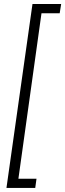

<svg xmlns="http://www.w3.org/2000/svg" viewBox="-20 -826 325 958"><path d="M285.2 -806.2 277.8 -759.8H187L71.8 65.9H162.1L155.8 111.8H12.2L142.1 -806.2Z"/></svg>

Font: Fira Sans Compressed Light
Style: Italic
Weight: 300
Width: 3
Italic angle: -8°
Designer: Carrois Corporate & Edenspiekermann AG
Foundry: Carrois Corporate GbR & Edenspiekermann AG
Version: Version 4.203;PS 004.203;hotconv 1.0.88;makeotf.lib2.5.64775